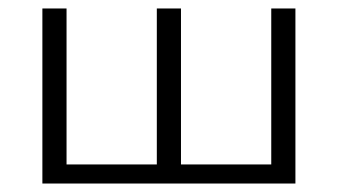

<svg xmlns="http://www.w3.org/2000/svg" viewBox="-20 -433 797 453"><path d="M620 -413H677V0H80V-413H137V-45H350V-413H407V-45H620Z"/></svg>

Font: EauTest Semilight
Style: Italic
Weight: 300
Italic angle: -12°
Designer: Christian Thalmann (Catharsis Fonts)
Version: Version 0.001;PS 000.001;hotconv 1.0.88;makeotf.lib2.5.64775